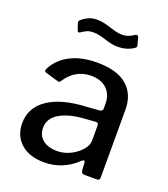

<svg xmlns="http://www.w3.org/2000/svg" viewBox="-137 -835 826 943"><g transform="rotate(20 276.0 -364.0)"><path d="M202 10Q125 10 80.5 -29.5Q36 -69 36 -135Q36 -216 106.5 -264Q177 -312 307 -318L372 -323Q388 -325 388 -338V-363Q388 -412 358 -440.5Q328 -469 276 -469Q194 -469 145 -395Q142 -389 138.5 -387.5Q135 -386 128 -388L60 -408Q54 -410 54 -416Q54 -420 57 -427Q85 -481 142.5 -510.5Q200 -540 281 -540Q386 -540 438 -495Q490 -450 490 -370V-17Q490 -7 486.5 -3.5Q483 0 475 0H408Q394 0 392 -20L390 -58Q388 -66 384 -66Q381 -66 373 -60Q300 10 202 10ZM374 -264 320 -260Q237 -255 188.5 -226.5Q140 -198 140 -148Q140 -109 168 -86.5Q196 -64 243 -64Q297 -64 345 -101Q388 -136 388 -171V-249Q388 -265 374 -264ZM348 -647Q329 -647 313.5 -650.5Q298 -654 276 -661Q261 -666 245 -669.5Q229 -673 214 -673Q195 -673 182 -668Q169 -663 152 -651Q148 -648 144 -648Q139 -648 136 -657L125 -689Q124 -692 124 -696Q124 -701 129 -706Q148 -722 166.5 -730Q185 -738 210 -738Q228 -738 247.5 -733.5Q267 -729 284 -723Q290 -721 310 -715.5Q330 -710 348 -710Q379 -710 409 -731Q413 -734 418 -734Q424 -734 427 -725L437 -688Q438 -686 438 -682Q438 -676 429 -670Q393 -647 348 -647Z"/></g></svg>

Font: n
Style: Regular
Weight: 500
Designer: Pablo Impallari, Rodrigo Fuenzalida
Foundry: Impallari Type
Version: Version 1.002; ttfautohint (v1.5)